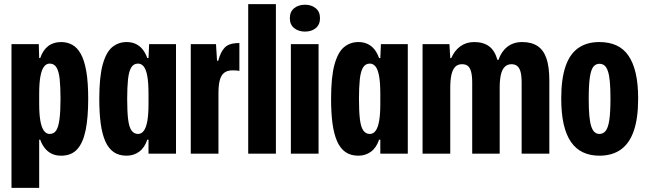

<svg xmlns="http://www.w3.org/2000/svg" viewBox="-20 -749 3154 936"><path d="M36 167V-534H169L171 -466H176Q189 -504 214.5 -524Q240 -544 278 -544Q307 -544 331.5 -531Q356 -518 373.5 -487Q391 -456 400.5 -402.5Q410 -349 410 -267Q410 -176 397.5 -114.5Q385 -53 356.5 -21.5Q328 10 278 10Q253 10 233.5 1Q214 -8 199.5 -25.5Q185 -43 176 -68H171V167ZM222 -96Q243 -96 254 -113Q265 -130 270 -168Q275 -206 275 -267Q275 -325 271 -363Q267 -401 255.5 -420Q244 -439 222 -439Q206 -439 194.5 -424Q183 -409 177 -376.5Q171 -344 171 -292V-242Q171 -194 176.5 -161.5Q182 -129 193.5 -112.5Q205 -96 222 -96Z M597 10Q560 10 534.5 -7.5Q509 -25 493.5 -60Q478 -95 471 -146.5Q464 -198 464 -267Q464 -375 481 -435.5Q498 -496 528 -520Q558 -544 597 -544Q623 -544 642.5 -534.5Q662 -525 675.5 -508Q689 -491 698 -466H704L707 -534H838V0H704V-68H698Q685 -29 658.5 -9.5Q632 10 597 10ZM653 -96Q670 -96 681.5 -112Q693 -128 698.5 -160.5Q704 -193 704 -242V-292Q704 -346 698 -378.5Q692 -411 680.5 -425Q669 -439 653 -439Q631 -439 619.5 -419.5Q608 -400 604 -361.5Q600 -323 600 -267Q600 -206 604.5 -168Q609 -130 621 -113Q633 -96 653 -96Z M910 0V-534H1033L1038 -453H1044Q1055 -495 1074.5 -516Q1094 -537 1135 -539Q1137 -539 1140 -539Q1143 -539 1147 -539V-403Q1140 -405 1132 -405.5Q1124 -406 1114 -406Q1089 -406 1074 -395Q1059 -384 1052 -360Q1045 -336 1045 -294V0Z M1190 0V-729H1325V0Z M1398 0V-534H1533V0ZM1467 -595Q1435 -595 1414 -612Q1393 -629 1393 -660Q1393 -692 1414 -709Q1435 -726 1467 -726Q1498 -726 1519 -709Q1540 -692 1540 -660Q1540 -629 1519.5 -612Q1499 -595 1467 -595Z M1727 10Q1690 10 1664.5 -7.5Q1639 -25 1623.5 -60Q1608 -95 1601 -146.5Q1594 -198 1594 -267Q1594 -375 1611 -435.5Q1628 -496 1658 -520Q1688 -544 1727 -544Q1753 -544 1772.5 -534.5Q1792 -525 1805.5 -508Q1819 -491 1828 -466H1834L1837 -534H1968V0H1834V-68H1828Q1815 -29 1788.5 -9.5Q1762 10 1727 10ZM1783 -96Q1800 -96 1811.5 -112Q1823 -128 1828.5 -160.5Q1834 -193 1834 -242V-292Q1834 -346 1828 -378.5Q1822 -411 1810.5 -425Q1799 -439 1783 -439Q1761 -439 1749.5 -419.5Q1738 -400 1734 -361.5Q1730 -323 1730 -267Q1730 -206 1734.5 -168Q1739 -130 1751 -113Q1763 -96 1783 -96Z M2040 0V-534H2171L2175 -466H2180Q2196 -503 2224.5 -523.5Q2253 -544 2292 -544Q2336 -544 2364 -523.5Q2392 -503 2405 -457H2410Q2424 -498 2453.5 -521Q2483 -544 2526 -544Q2571 -544 2600.5 -524.5Q2630 -505 2644 -464Q2658 -423 2658 -356V0H2523V-345Q2523 -380 2517.5 -399.5Q2512 -419 2501 -427.5Q2490 -436 2474 -436Q2453 -436 2440 -422.5Q2427 -409 2421.5 -383.5Q2416 -358 2416 -322V0H2282V-345Q2282 -382 2276 -401.5Q2270 -421 2259.5 -428.5Q2249 -436 2232 -436Q2211 -436 2198.5 -422.5Q2186 -409 2180.5 -383.5Q2175 -358 2175 -322V0Z M2902 10Q2857 10 2822 -6.5Q2787 -23 2763.5 -57Q2740 -91 2728 -143.5Q2716 -196 2716 -269Q2716 -363 2736.5 -424Q2757 -485 2798.5 -514.5Q2840 -544 2902 -544Q2949 -544 2984.5 -528Q3020 -512 3043.5 -478Q3067 -444 3079 -392Q3091 -340 3091 -269Q3091 -172 3069.5 -110.5Q3048 -49 3006 -19.5Q2964 10 2902 10ZM2902 -96Q2921 -96 2933 -111.5Q2945 -127 2950.5 -164.5Q2956 -202 2956 -267Q2956 -318 2953 -351Q2950 -384 2943 -403.5Q2936 -423 2926 -430.5Q2916 -438 2902 -438Q2884 -438 2872.5 -423.5Q2861 -409 2855.5 -372Q2850 -335 2850 -267Q2850 -218 2853 -185Q2856 -152 2862.5 -132.5Q2869 -113 2879 -104.5Q2889 -96 2902 -96Z"/></svg>

Font: Mona Sans Condensed
Style: Bold
Weight: 700
Width: 3
Designer: Deni Anggara
Foundry: GitHub
Version: Version 2.000